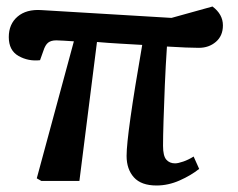

<svg xmlns="http://www.w3.org/2000/svg" viewBox="-20 -556 730 590"><path d="M461 14Q414 14 391.5 -11Q369 -36 369 -77Q369 -142 417 -418Q383 -420 347.5 -422Q312 -424 278 -427L224 0H107L93 -8L207 -429Q189 -430 176 -431Q163 -432 153 -432Q137 -432 128 -425Q119 -418 113 -399L103 -371Q67 -367 37 -384Q7 -401 7 -442Q7 -482 34 -505Q61 -528 107 -525L507 -501L633 -536Q665 -512 665 -478Q665 -446 643.5 -427.5Q622 -409 591 -409Q577 -409 550.5 -410Q524 -411 493 -413Q489 -354 486.5 -294Q484 -234 482.5 -184.5Q481 -135 481 -108Q481 -77 491 -65.5Q501 -54 518 -54Q527 -54 543 -59.5Q559 -65 575 -75L592 -37Q567 -17 532 -1.5Q497 14 461 14Z"/></svg>

Font: Literata 36pt SemiBold
Style: Italic
Weight: 600
Italic angle: -2°
Designer: Latin by Veronika Burian and Jose Scaglione. Greek by Irene Vlachou. Cyrillic by Vera Evstafieva
Foundry: TypeTogether
Version: Version 3.002